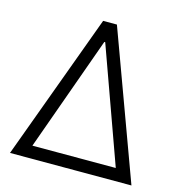

<svg xmlns="http://www.w3.org/2000/svg" viewBox="-108 -824 866 921"><g transform="rotate(15 325.5 -364.0)"><path d="M23.9 0 291.5 -727.5H359.9L627 0ZM118.7 -61.5H532.7L327.6 -631.3H323.2Z"/></g></svg>

Font: Inter 18pt Light
Style: Regular
Weight: 300
Designer: Rasmus Andersson
Foundry: rsms
Version: Version 4.001;git-66647c0bb